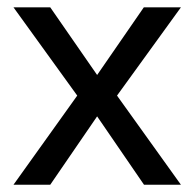

<svg xmlns="http://www.w3.org/2000/svg" viewBox="-20 -508 535 528"><path d="M17.1 0 192.4 -245.1 17.1 -487.8H118.2L247.1 -301.8L375.5 -487.8H477.5L301.8 -245.1L477.5 0H376L247.1 -188L118.2 0Z"/></svg>

Font: HK Grotesk Medium Legacy
Style: Regular
Weight: 500
Designer: Alfredo Marco Pradil
Foundry: Hanken Design Co.
Version: Version 2.022;PS 002.022;hotconv 1.0.88;makeotf.lib2.5.64775